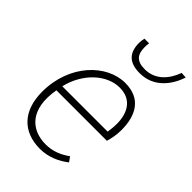

<svg xmlns="http://www.w3.org/2000/svg" viewBox="-215 -803 904 904"><g transform="rotate(45 237.0 -350.5)"><path d="M226 12C284 12 332 -12 368 -40L351 -64C316 -39 278 -22 230 -22C134 -22 59 -86 86 -238H422C428 -258 435 -288 435 -322C435 -420 395 -492 291 -492C168 -492 43 -368 43 -186C43 -57 114 12 226 12ZM92 -271C118 -381 202 -458 288 -458C371 -458 399 -394 399 -328C399 -307 397 -290 394 -271ZM306 -572C401 -572 452 -645 474 -711L445 -713C425 -657 383 -602 310 -602C255 -602 236 -628 236 -675C236 -681 236 -689 238 -703H207C205 -694 203 -680 203 -672C203 -608 233 -572 306 -572Z"/></g></svg>

Font: Source Sans Pro Light
Style: Italic
Weight: 300
Italic angle: -11°
Designer: Paul D. Hunt
Foundry: Adobe Systems Incorporated
Version: Version 3.006;hotconv 1.0.111;makeotfexe 2.5.65597